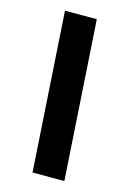

<svg xmlns="http://www.w3.org/2000/svg" viewBox="-99 -660 478 711"><g transform="rotate(15 140.5 -305.0)"><path d="M221 0H99L60 -610H182Z"/></g></svg>

Font: IBM Plex Arabic
Style: Bold
Weight: 700
Designer: Mike Abbink, Paul van der Laan, Pieter van Rosmalen, Wael Morcos, Khajak Apelian
Foundry: Bold Monday
Version: Version 1.0